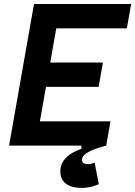

<svg xmlns="http://www.w3.org/2000/svg" viewBox="-20 -713 662 940"><path d="M382.3 207C409.7 207 441.4 199.2 463.9 188.5L443.4 84C432.1 87.9 420.4 90.3 410.2 90.3C391.1 90.3 381.3 83 381.3 69.3C381.3 37.6 438 16.1 500 0L521 -119.1H175.3L205.1 -287.6H462.9L483.9 -406.7H226.1L255.4 -574.2H601.1L622.1 -693.4H146.5L125.5 -574.2L24.4 0H378.4V16.1C313.5 36.6 275.4 76.7 275.4 124.5C275.4 179.7 312 207 382.3 207Z"/></svg>

Font: Cascadia Code NF
Style: Bold Italic
Weight: 700
Italic angle: -10°
Monospace: yes
Designer: Aaron Bell
Foundry: Saja Typeworks
Version: Version 2404.023